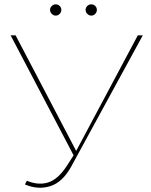

<svg xmlns="http://www.w3.org/2000/svg" viewBox="-20 -863 698 886"><path d="M290 -100 324 -153 327 -158 616 -700H639L309 -95Q269 -22 212 -4Q155 14 95 -12L104 -29Q156 -7 202 -21Q248 -35 290 -100ZM29 -700H52L336 -158L325 -136ZM375 -817Q375 -828 383 -835.5Q391 -843 401 -843Q412 -843 419.5 -835.5Q427 -828 427 -817Q427 -807 419.5 -799Q412 -791 401 -791Q391 -791 383 -799Q375 -807 375 -817ZM211 -817Q211 -828 219 -835.5Q227 -843 237 -843Q248 -843 255.5 -835.5Q263 -828 263 -817Q263 -807 255.5 -799Q248 -791 237 -791Q227 -791 219 -799Q211 -807 211 -817Z"/></svg>

Font: iiserrat Thin
Style: Regular
Weight: 100
Designer: Akira Ohta
Foundry: Akira Ohta
Version: Version 1.200;Glyphs 3.3.1 (3343)